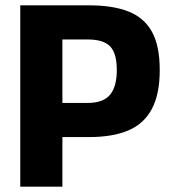

<svg xmlns="http://www.w3.org/2000/svg" viewBox="-20 -700 642 720"><path d="M56 0V-680H314Q403 -680 461.5 -657Q520 -634 549.5 -581.5Q579 -529 579 -437Q579 -347 549.5 -291.5Q520 -236 461.5 -211Q403 -186 314 -186H214V0ZM214 -314H309Q367 -314 392.5 -344.5Q418 -375 418 -437Q418 -500 393 -526Q368 -552 309 -552H214Z"/></svg>

Font: Cairo Play ExtraBold
Style: Regular
Weight: 800
Version: Version 3.119